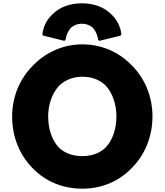

<svg xmlns="http://www.w3.org/2000/svg" viewBox="-20 -1114 992 1156"><path d="M368 -868 375 -875C375 -875 379 -916 407 -947C422 -960 443 -971 473 -971C502 -971 523 -961 539 -947C566 -917 571 -875 571 -875L578 -868L704 -899L711 -906C706 -951 687 -990 657 -1021L656 -1022L649 -1029C608 -1070 547 -1094 473 -1094C399 -1094 338 -1070 297 -1029L290 -1022C260 -992 240 -952 235 -906L242 -899ZM270 -413C270 -482 292 -551 337 -599C371 -631 417 -652 476 -652C535 -652 580 -633 615 -600C659 -554 681 -483 681 -413C681 -343 661 -273 616 -226C583 -194 537 -174 476 -174C414 -174 367 -194 334 -226C290 -273 270 -343 270 -413ZM53 -413C53 -290 98 -181 175 -103L176 -102L183 -95C256 -22 357 22 476 22C592 22 693 -22 767 -96L774 -103C851 -180 898 -290 898 -413C898 -535 851 -643 774 -720L767 -727C692 -802 589 -847 476 -847C364 -847 262 -802 186 -727L185 -726L178 -719C101 -642 53 -534 53 -413Z"/></svg>

Font: Hussar Woodtype
Style: Blk
Weight: 900
Foundry: Cannot Into Space Fonts
Version: Version 1.07